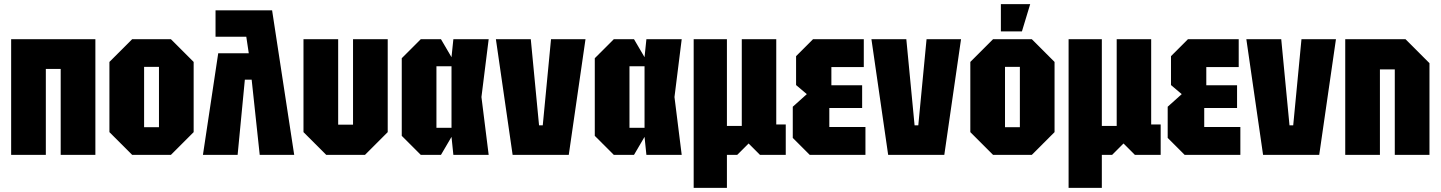

<svg xmlns="http://www.w3.org/2000/svg" viewBox="-20 -750 6978 930"><path d="M34 0V-560H442V0H274V-416H202V0Z M510 -110V-450L620 -560H808L918 -450V-110L808 0H620ZM678 -134H750V-426H678Z M1024 -700H1298L1405 0H1238L1199 -364H1166L1131 0H963L1037 -492H1185L1173 -572H1024Z M1858 -560V-110L1748 0H1560L1450 -110V-560H1618V-146H1690V-560Z M2018 0 1926 -92V-468L2018 -560H2116L2167 -473L2176 -560H2347L2312 -280L2347 0H2176L2167 -87L2116 0ZM2094 -131H2167V-429H2094Z M2463 0 2382 -560H2551L2591 -143H2609L2649 -560H2816L2735 0Z M2953 0 2861 -92V-468L2953 -560H3051L3102 -473L3111 -560H3282L3247 -280L3282 0H3111L3102 -87L3051 0ZM3029 -131H3102V-429H3029Z M3340 160V-560H3501V-140H3573V-560H3740V-147H3786V0H3661L3606 -55L3551 0H3501V160Z M3902 0 3820 -82V-233L3888 -294L3836 -338V-478L3918 -560H4164V-425H4007V-337H4156V-227H3997V-135H4172V0Z M4282 0 4201 -560H4370L4410 -143H4428L4468 -560H4635L4554 0Z M4680 -110V-450L4790 -560H4978L5088 -450V-110L4978 0H4790ZM4848 -134H4920V-426H4848ZM4828 -598V-730H4970L4930 -598Z M5156 160V-560H5317V-140H5389V-560H5556V-147H5602V0H5477L5422 -55L5367 0H5317V160Z M5718 0 5636 -82V-233L5704 -294L5652 -338V-478L5734 -560H5980V-425H5823V-337H5972V-227H5813V-135H5988V0Z M6098 0 6017 -560H6186L6226 -143H6244L6284 -560H6451L6370 0Z M6496 0V-560H6788L6904 -444V0H6736V-414H6664V0Z"/></svg>

Font: Tektur Condensed
Style: Bold
Weight: 700
Width: 3
Designer: Adam Jagosz
Foundry: Adam Jagosz
Version: Version 1.005;gftools[0.9.30]